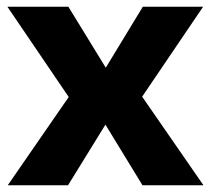

<svg xmlns="http://www.w3.org/2000/svg" viewBox="-20 -550 639 570"><path d="M403 0 293 -180 182 0H3L184 -262L2 -530H183L294 -349L404 -530H583L402 -263L584 0Z"/></svg>

Font: Roundo
Style: Bold
Weight: 700
Designer: Namrata Goyal (Gurmukhi), Shiva Nallaperumal (Latin)
Foundry: Indian Type Foundry
Version: Version 1.000;PS 1.0;hotconv 1.0.88;makeotf.lib2.5.647800